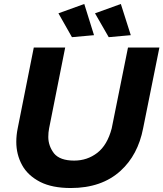

<svg xmlns="http://www.w3.org/2000/svg" viewBox="-20 -939 822 966"><path d="M342 -752 274 -872 404 -919 453 -762ZM527 -752 458 -872 588 -919 638 -762ZM336 7Q243 7 182.5 -23.5Q119.5 -56 90.8 -109Q62 -162 62 -225Q62 -259 69 -293L150 -700H308L227 -293Q223 -273 223 -250Q223 -205 252 -167Q282 -131 353 -131Q419 -131 469.5 -170Q520 -209 542 -293L624 -700H782L700 -293Q674 -159 586.5 -79.5Q491.5 7 336 7Z"/></svg>

Font: Argentum Sans SemiBold
Style: Italic
Weight: 600
Italic angle: -11°
Designer: Julieta Ulanovsky (font), Cristiano Sobral (main changes and remaster)
Foundry: Julieta Ulanovsky (font), Cristiano Sobral (main changes and remaster)
Version: Version 2.007;June 15, 2022;FontCreator 14.0.0.2814 64-bit; 